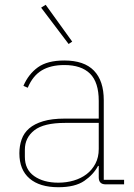

<svg xmlns="http://www.w3.org/2000/svg" viewBox="-20 -771 559 803"><path d="M422 0Q393 0 393 -29V-77H390Q371 -41 332.5 -14.5Q294 12 224 12Q146 12 103.5 -24.5Q61 -61 61 -130Q61 -161 70.5 -188Q80 -215 102 -234Q124 -253 160.5 -264Q197 -275 251 -275H393V-349Q393 -427 356.5 -463Q320 -499 249 -499Q192 -499 154.5 -476.5Q117 -454 96 -404L78 -412Q99 -461 138.5 -489.5Q178 -518 249 -518Q332 -518 373 -475.5Q414 -433 414 -352V-19H499V0ZM224 -7Q258 -7 288.5 -16Q319 -25 342 -42.5Q365 -60 379 -86.5Q393 -113 393 -148V-257H252Q163 -257 123.5 -226Q84 -195 84 -145V-115Q84 -62 123 -34.5Q162 -7 224 -7ZM152 -739 171 -751 282 -597 267 -587Z"/></svg>

Font: IBM Plex Sans Thai Thin
Style: Regular
Weight: 100
Designer: Mike Abbink, Paul van der Laan, Pieter van Rosmalen, Ben Mitchell, Mark Frömberg
Foundry: Bold Monday
Version: Version 1.1